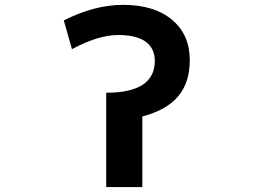

<svg xmlns="http://www.w3.org/2000/svg" viewBox="-20 -761 1040 783"><path d="M482.4 -741.2Q608.4 -741.2 681.2 -680.7Q753.9 -620.1 753.9 -515.6Q753.9 -423.8 706.1 -367.7Q658.2 -311.5 560.5 -286.1V2H413.1V-382.8Q611.3 -382.8 611.3 -512.7Q611.3 -563.5 574.2 -590.8Q537.1 -618.2 461.9 -618.2Q380.9 -618.2 273.4 -560.5L240.2 -677.7Q365.2 -741.2 482.4 -741.2Z"/></svg>

Font: GenEi Gothic M Regular
Style: Bold
Weight: 700
Designer: o_tamon (Modified); [Source Han Sans]
Ryoko NISHIZUKA  (kana & ideographs); Paul D. Hunt (Latin, Greek & Cyrillic); Wenl
Version: Version 1.1a;Original Version 1.004